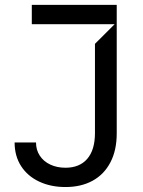

<svg xmlns="http://www.w3.org/2000/svg" viewBox="-20 -747 578 777"><path d="M245 9.9Q185.4 9.9 138.5 -12.1Q91.6 -34.1 65.3 -74.9Q39.1 -115.8 39.1 -170.5H125.7Q125.7 -140.3 141 -117Q156.2 -93.8 183.4 -81Q210.6 -68.2 245 -68.2Q301.8 -68.2 332.9 -104Q364 -139.9 364.3 -207.4V-569.6L443.9 -649.1H108.7V-727.3H452.4V-207.4Q452.4 -138.8 426.8 -90Q401.3 -41.2 354.8 -15.6Q308.2 9.9 245 9.9Z"/></svg>

Font: Riot Sans
Style: Regular
Weight: 400
Designer: Rasmus Andersson
Foundry: rsms
Version: Version 3.005